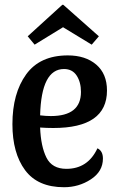

<svg xmlns="http://www.w3.org/2000/svg" viewBox="-20 -762 498 804"><path d="M96 -610 241 -742H245L394 -610L364 -575L244 -648L125 -575ZM388 -141Q411 -130 411 -98Q411 -44 360.5 -11Q310 22 248 22Q138 22 85 -49.5Q32 -121 32 -242Q32 -371 89.5 -450.5Q147 -530 264 -530Q338 -530 383 -491.5Q428 -453 428 -383Q428 -226 203 -226Q174 -226 148 -228Q151 -149 174.5 -102Q198 -55 258 -55Q348 -55 388 -141ZM248 -473Q153 -473 148 -279Q172 -276 193 -276Q319 -276 319 -377Q319 -418 301 -445.5Q283 -473 248 -473Z"/></svg>

Font: Sansita
Style: Regular
Weight: 400
Designer: Pablo Cosgaya
Foundry: Omnibus-Type
Version: Version 1.006;hotconv 1.0.109;makeotfexe 2.5.65596